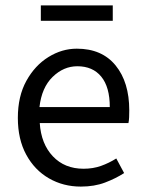

<svg xmlns="http://www.w3.org/2000/svg" viewBox="-20 -678 536 710"><path d="M279 12Q214 12 161 -18.5Q108 -49 77 -106Q46 -163 46 -242Q46 -322 77.5 -379Q109 -436 159 -467Q209 -498 264 -498Q357 -498 407.5 -436Q458 -374 458 -270Q458 -257 457.5 -244.5Q457 -232 455 -223H127Q132 -146 175.5 -100Q219 -54 289 -54Q324 -54 353.5 -64.5Q383 -75 410 -92L439 -38Q408 -18 368.5 -3Q329 12 279 12ZM126 -282H386Q386 -356 354.5 -394.5Q323 -433 266 -433Q215 -433 174.5 -393.5Q134 -354 126 -282ZM131 -601V-658H397V-601Z"/></svg>

Font: .
Style: 
Weight: 400
Designer: Paul D. Hunt, Dalton Maag
Foundry: Dalton Maag Ltd
Version: Version 1.200